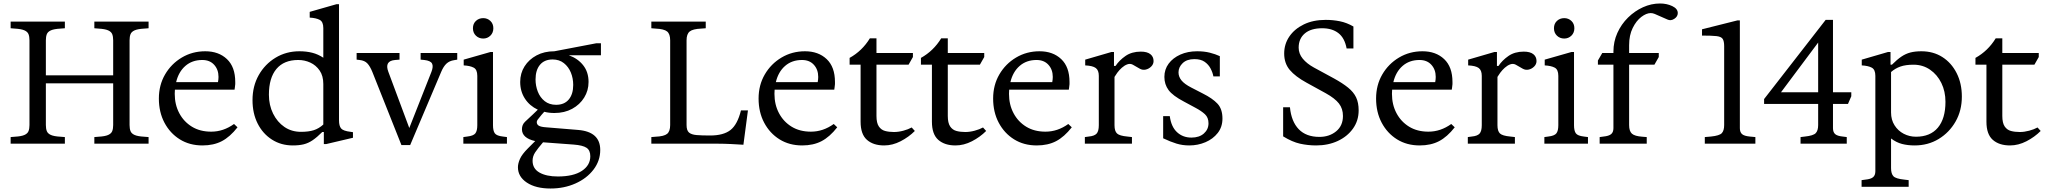

<svg xmlns="http://www.w3.org/2000/svg" viewBox="-20 -824 11726 1101"><path d="M41 0V-38L65 -40Q102 -42 120 -50Q138 -58 143.5 -72Q149 -86 149 -107V-593Q149 -614 143.5 -628Q138 -642 120 -650Q102 -658 65 -660L41 -662V-700H352V-662L327 -660Q290 -658 272 -650Q254 -642 248.5 -628Q243 -614 243 -593V-392H629V-593Q629 -614 623.5 -628Q618 -642 600 -650Q582 -658 545 -660L521 -662V-700H832V-662L807 -660Q770 -658 752 -650Q734 -642 728.5 -628Q723 -614 723 -593V-107Q723 -86 728.5 -72Q734 -58 752 -50Q770 -42 807 -40L832 -38V0H521V-38L545 -40Q582 -42 600 -50Q618 -58 623.5 -72Q629 -86 629 -107V-346H243V-107Q243 -86 248.5 -72Q254 -58 272 -50Q290 -42 327 -40L352 -38V0Z M1141 10Q1067 10 1011 -25Q955 -60 923 -120.5Q891 -181 891 -259Q891 -336 926.5 -397Q962 -458 1022.5 -494Q1083 -530 1157 -530Q1234 -530 1281.5 -485Q1329 -440 1329 -354Q1329 -348 1329 -341.5Q1329 -335 1327 -324L1325 -310H983Q982 -298 982 -286Q982 -224 1008 -175Q1034 -126 1080.5 -97.5Q1127 -69 1191 -69Q1261 -69 1322 -113L1342 -94Q1299 -39 1252 -14.5Q1205 10 1141 10ZM1140 -480Q1082 -480 1043 -446Q1004 -412 990 -353H1230Q1233 -369 1233 -383Q1233 -425 1208 -452.5Q1183 -480 1140 -480Z M1659 10Q1592 10 1539.5 -23.5Q1487 -57 1457.5 -115.5Q1428 -174 1428 -250Q1428 -330 1463.5 -393Q1499 -456 1560 -493Q1621 -530 1697 -530Q1737 -530 1770.5 -521.5Q1804 -513 1834 -493V-663Q1834 -699 1813.5 -710Q1793 -721 1756 -723V-756L1910 -800H1924V-134Q1924 -102 1936 -87.5Q1948 -73 1991 -68L2004 -66V-34L1851 2H1837V-67H1828Q1798 -37 1773 -20Q1748 -3 1721.5 3.5Q1695 10 1659 10ZM1706 -68Q1750 -68 1779.5 -77.5Q1809 -87 1834 -110V-342Q1834 -389 1813 -419.5Q1792 -450 1759.5 -465Q1727 -480 1690 -480Q1608 -480 1565 -428.5Q1522 -377 1522 -281Q1522 -221 1546 -172.5Q1570 -124 1611 -96Q1652 -68 1706 -68Z M2282 8 2115 -412Q2102 -444 2086.5 -460.5Q2071 -477 2042 -480L2025 -482V-520H2271V-482L2246 -480Q2183 -475 2207 -412L2327 -90L2454 -412Q2466 -443 2457.5 -459.5Q2449 -476 2413 -480L2392 -482V-520H2602V-482L2584 -479Q2557 -475 2540 -459Q2523 -443 2510 -412L2332 8Z M2637 0V-38L2659 -41Q2695 -45 2706 -59.5Q2717 -74 2717 -106V-389Q2717 -425 2696.5 -436Q2676 -447 2639 -449V-482L2793 -526H2807V-106Q2807 -74 2817.5 -59.5Q2828 -45 2864 -41L2887 -38V0ZM2751 -603Q2726 -603 2709 -619.5Q2692 -636 2692 -662Q2692 -688 2709 -704Q2726 -720 2751 -720Q2775 -720 2792 -704Q2809 -688 2809 -662Q2809 -636 2792 -619.5Q2775 -603 2751 -603Z M3159 -176Q3128 -176 3101 -183L3085 -165Q3068 -145 3063 -137.5Q3058 -130 3058 -124Q3058 -110 3070 -103Q3082 -96 3111 -94L3294 -79Q3422 -69 3422 36Q3422 98 3383.5 148.5Q3345 199 3280 228Q3215 257 3137 257Q3052 257 3001 223Q2950 189 2950 135Q2950 114 2961.5 87.5Q2973 61 3007 27L3049 -15Q2973 -32 2973 -83Q2973 -109 2991 -126Q3009 -143 3037 -169L3064 -195Q3017 -217 2990 -258.5Q2963 -300 2963 -354Q2963 -404 2988 -443.5Q3013 -483 3057 -506.5Q3101 -530 3159 -530L3400 -576H3426V-507H3242Q3293 -489 3324 -450Q3355 -411 3355 -354Q3355 -305 3330 -264.5Q3305 -224 3261 -200Q3217 -176 3159 -176ZM3169 -223Q3216 -223 3241.5 -253.5Q3267 -284 3267 -337Q3267 -375 3253.5 -408Q3240 -441 3213.5 -462Q3187 -483 3149 -483Q3102 -483 3076.5 -452.5Q3051 -422 3051 -368Q3051 -332 3064 -298.5Q3077 -265 3103.5 -244Q3130 -223 3169 -223ZM3034 98Q3034 143 3073.5 165.5Q3113 188 3179 188Q3268 188 3316.5 156Q3365 124 3365 72Q3365 38 3343.5 23.5Q3322 9 3269 5L3094 -8Q3064 27 3049 49.5Q3034 72 3034 98Z M4243 6Q4214 4 4172.5 2Q4131 0 4099 0H3715V-38L3739 -40Q3788 -42 3805.5 -56.5Q3823 -71 3823 -107V-593Q3823 -629 3805.5 -643.5Q3788 -658 3739 -660L3715 -662V-700H4027V-662L4001 -660Q3953 -658 3935 -643.5Q3917 -629 3917 -593V-107Q3917 -76 3931 -64Q3945 -52 3974.5 -49.5Q4004 -47 4052 -47Q4129 -47 4169 -78.5Q4209 -110 4229 -191H4269Z M4580 10Q4506 10 4450 -25Q4394 -60 4362 -120.5Q4330 -181 4330 -259Q4330 -336 4365.5 -397Q4401 -458 4461.5 -494Q4522 -530 4596 -530Q4673 -530 4720.5 -485Q4768 -440 4768 -354Q4768 -348 4768 -341.5Q4768 -335 4766 -324L4764 -310H4422Q4421 -298 4421 -286Q4421 -224 4447 -175Q4473 -126 4519.5 -97.5Q4566 -69 4630 -69Q4700 -69 4761 -113L4781 -94Q4738 -39 4691 -14.5Q4644 10 4580 10ZM4579 -480Q4521 -480 4482 -446Q4443 -412 4429 -353H4669Q4672 -369 4672 -383Q4672 -425 4647 -452.5Q4622 -480 4579 -480Z M5050 10Q4988 10 4951.5 -22Q4915 -54 4915 -126V-453H4852V-492Q4924 -532 4968 -604H5006V-520H5215V-497L5190 -453H5006V-159Q5006 -119 5019.5 -99Q5033 -79 5055.5 -73Q5078 -67 5106 -67Q5132 -67 5160 -74.5Q5188 -82 5208 -93L5226 -73Q5191 -38 5144.5 -14Q5098 10 5050 10ZM5459 10Q5397 10 5360.5 -22Q5324 -54 5324 -126V-453H5261V-492Q5333 -532 5377 -604H5415V-520H5624V-497L5599 -453H5415V-159Q5415 -119 5428.5 -99Q5442 -79 5464.5 -73Q5487 -67 5515 -67Q5541 -67 5569 -74.5Q5597 -82 5617 -93L5635 -73Q5600 -38 5553.5 -14Q5507 10 5459 10Z M5925 10Q5851 10 5795 -25Q5739 -60 5707 -120.5Q5675 -181 5675 -259Q5675 -336 5710.5 -397Q5746 -458 5806.5 -494Q5867 -530 5941 -530Q6018 -530 6065.5 -485Q6113 -440 6113 -354Q6113 -348 6113 -341.5Q6113 -335 6111 -324L6109 -310H5767Q5766 -298 5766 -286Q5766 -224 5792 -175Q5818 -126 5864.5 -97.5Q5911 -69 5975 -69Q6045 -69 6106 -113L6126 -94Q6083 -39 6036 -14.5Q5989 10 5925 10ZM5924 -480Q5866 -480 5827 -446Q5788 -412 5774 -353H6014Q6017 -369 6017 -383Q6017 -425 5992 -452.5Q5967 -480 5924 -480Z M6201 0V-38L6223 -41Q6256 -44 6268.5 -58Q6281 -72 6281 -106V-389Q6281 -421 6263.5 -434Q6246 -447 6203 -449V-482L6354 -526H6368V-446H6377Q6398 -478 6434 -503Q6470 -528 6522 -528Q6558 -528 6576.5 -513.5Q6595 -499 6595 -474Q6595 -456 6581.5 -442.5Q6568 -429 6550 -425Q6532 -421 6516 -430L6476 -453Q6461 -461 6444.5 -455Q6428 -449 6413 -435.5Q6398 -422 6387 -407Q6376 -392 6371 -383V-106Q6371 -72 6385.5 -58.5Q6400 -45 6445 -41L6471 -38V0Z M6800 10Q6761 10 6726.5 -0.5Q6692 -11 6650 -31V-158H6688Q6696 -97 6729.5 -66Q6763 -35 6812 -35Q6857 -35 6883.5 -58.5Q6910 -82 6910 -117Q6910 -150 6889.5 -169Q6869 -188 6835 -206L6770 -241Q6705 -275 6681 -307.5Q6657 -340 6657 -383Q6657 -426 6681.5 -459Q6706 -492 6748.5 -511Q6791 -530 6845 -530Q6885 -530 6917 -522Q6949 -514 6975 -502V-386H6938Q6934 -408 6922 -431Q6910 -454 6888 -469.5Q6866 -485 6829 -485Q6786 -485 6762 -462Q6738 -439 6738 -409Q6738 -384 6755 -363Q6772 -342 6811 -322L6877 -288Q6933 -260 6961.5 -229.5Q6990 -199 6990 -144Q6990 -96 6963 -61.5Q6936 -27 6892.5 -8.5Q6849 10 6800 10Z M7527 10Q7480 10 7435 0Q7390 -10 7338 -42V-209H7377Q7385 -127 7427.5 -83Q7470 -39 7546 -39Q7603 -39 7642 -71Q7681 -103 7681 -159Q7681 -201 7658 -230.5Q7635 -260 7583 -289L7472 -350Q7408 -385 7376 -423Q7344 -461 7344 -517Q7344 -571 7373.5 -614.5Q7403 -658 7456.5 -684Q7510 -710 7582 -710Q7624 -710 7663.5 -702Q7703 -694 7741 -672V-546H7702Q7691 -606 7655 -634Q7619 -662 7562 -662Q7497 -662 7462 -632Q7427 -602 7427 -551Q7427 -516 7450.5 -487.5Q7474 -459 7514 -437L7630 -374Q7679 -347 7710.5 -321.5Q7742 -296 7756.5 -265.5Q7771 -235 7771 -191Q7771 -132 7738.5 -86.5Q7706 -41 7651 -15.5Q7596 10 7527 10Z M8121 10Q8047 10 7991 -25Q7935 -60 7903 -120.5Q7871 -181 7871 -259Q7871 -336 7906.5 -397Q7942 -458 8002.5 -494Q8063 -530 8137 -530Q8214 -530 8261.5 -485Q8309 -440 8309 -354Q8309 -348 8309 -341.5Q8309 -335 8307 -324L8305 -310H7963Q7962 -298 7962 -286Q7962 -224 7988 -175Q8014 -126 8060.5 -97.5Q8107 -69 8171 -69Q8241 -69 8302 -113L8322 -94Q8279 -39 8232 -14.5Q8185 10 8121 10ZM8120 -480Q8062 -480 8023 -446Q7984 -412 7970 -353H8210Q8213 -369 8213 -383Q8213 -425 8188 -452.5Q8163 -480 8120 -480Z M8397 0V-38L8419 -41Q8452 -44 8464.5 -58Q8477 -72 8477 -106V-389Q8477 -421 8459.5 -434Q8442 -447 8399 -449V-482L8550 -526H8564V-446H8573Q8594 -478 8630 -503Q8666 -528 8718 -528Q8754 -528 8772.5 -513.5Q8791 -499 8791 -474Q8791 -456 8777.5 -442.5Q8764 -429 8746 -425Q8728 -421 8712 -430L8672 -453Q8657 -461 8640.5 -455Q8624 -449 8609 -435.5Q8594 -422 8583 -407Q8572 -392 8567 -383V-106Q8567 -72 8581.5 -58.5Q8596 -45 8641 -41L8667 -38V0Z M8836 0V-38L8858 -41Q8894 -45 8905 -59.5Q8916 -74 8916 -106V-389Q8916 -425 8895.5 -436Q8875 -447 8838 -449V-482L8992 -526H9006V-106Q9006 -74 9016.5 -59.5Q9027 -45 9063 -41L9086 -38V0ZM8950 -603Q8925 -603 8908 -619.5Q8891 -636 8891 -662Q8891 -688 8908 -704Q8925 -720 8950 -720Q8974 -720 8991 -704Q9008 -688 9008 -662Q9008 -636 8991 -619.5Q8974 -603 8950 -603Z M9153 0V-38L9175 -41Q9206 -44 9219 -55Q9232 -66 9232 -89V-453H9143V-477L9168 -520H9232V-528Q9232 -585 9254.5 -635Q9277 -685 9315.5 -723Q9354 -761 9401.5 -782.5Q9449 -804 9499 -804Q9538 -804 9569.5 -789Q9601 -774 9601 -749Q9601 -729 9581 -716Q9561 -703 9542 -712L9469 -744Q9457 -749 9446 -749Q9421 -749 9392 -727Q9363 -705 9342.5 -663.5Q9322 -622 9322 -565V-520H9492V-497L9467 -453H9322V-107Q9322 -72 9338 -57.5Q9354 -43 9398 -40L9423 -38V0Z M9756 0V-38L9791 -41Q9840 -46 9853.5 -60.5Q9867 -75 9867 -107V-559Q9867 -588 9858.5 -601Q9850 -614 9822.5 -617Q9795 -620 9740 -620V-656L9943 -707H9957V-89Q9957 -66 9969.5 -55Q9982 -44 10014 -41L10046 -38V0Z M10305 0V-38L10330 -41Q10378 -46 10392 -60.5Q10406 -75 10406 -107V-228H10096V-256L10449 -710H10491V-295H10596V-272L10577 -228H10491V-89Q10491 -66 10503.5 -55Q10516 -44 10547 -41L10570 -38V0ZM10193 -295H10406V-580Z M10655 247V209L10677 206Q10708 203 10721 192Q10734 181 10734 158V-389Q10734 -425 10713.5 -436Q10693 -447 10656 -449V-482L10807 -526H10821V-453H10829Q10859 -483 10883.5 -499.5Q10908 -516 10935 -523Q10962 -530 10998 -530Q11066 -530 11118 -497Q11170 -464 11200 -405Q11230 -346 11230 -270Q11230 -190 11194 -127Q11158 -64 11097 -27Q11036 10 10959 10Q10920 10 10887 1.5Q10854 -7 10824 -30V140Q10824 172 10837.5 186.5Q10851 201 10900 206L10925 209V247ZM10967 -40Q11049 -40 11092.5 -92Q11136 -144 11136 -240Q11136 -300 11112.5 -348Q11089 -396 11047.5 -424.5Q11006 -453 10953 -453Q10908 -453 10878 -442.5Q10848 -432 10824 -411V-179Q10824 -137 10844 -105.5Q10864 -74 10896.5 -57Q10929 -40 10967 -40Z M11506 10Q11444 10 11407.5 -22Q11371 -54 11371 -126V-453H11308V-492Q11380 -532 11424 -604H11462V-520H11671V-497L11646 -453H11462V-159Q11462 -119 11475.5 -99Q11489 -79 11511.5 -73Q11534 -67 11562 -67Q11588 -67 11616 -74.5Q11644 -82 11664 -93L11682 -73Q11647 -38 11600.5 -14Q11554 10 11506 10Z"/></svg>

Font: Hedvig Letters Serif 14pt
Style: Regular
Weight: 400
Designer: Alexander Örn & Tor Weibull
Foundry: Kanon Foundry
Version: Version 1.000; ttfautohint (v1.8.4.7-5d5b)